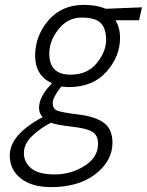

<svg xmlns="http://www.w3.org/2000/svg" viewBox="-20 -530 602 787"><path d="M189 237C265 237 326 219 372 183C418 147 441 104.3 441 55C441 18.3 429.5 -8.7 406.5 -26C383.5 -43.3 348.8 -54.8 302.5 -60.5C256.2 -66.2 226.8 -71.5 214.5 -76.5C202.2 -81.5 196 -91.8 196 -107.5C196 -123.2 207.7 -145.7 231 -175L261 -173C327.7 -173 379.5 -194 416.5 -236C453.5 -278 472 -324 472 -374C472 -403.3 465.7 -427.7 453 -447H550L562 -500L414 -494L403 -498C381 -506 354.7 -510 324 -510C263.3 -510 214.8 -488.8 178.5 -446.5C142.2 -404.2 124 -355.8 124 -301.5C124 -247.2 147 -209.7 193 -189L180 -174C170.7 -164.7 161.7 -151.8 153 -135.5C144.3 -119.2 140 -103.3 140 -88C140 -72.7 145 -60 155 -50C65 -2 20 50.3 20 107C20 146.3 35.2 177.8 65.5 201.5C95.8 225.2 137 237 189 237ZM111 28C133 6.7 159 -11.7 189 -27C203.7 -21 231.8 -15.7 273.5 -11C315.2 -6.3 343.7 0.8 359 10.5C374.3 20.2 382 36.3 382 59C382 96.3 363.5 126.7 326.5 150C289.5 173.3 248.8 185 204.5 185C160.2 185 128 176.7 108 160C88 143.3 78 122.5 78 97.5C78 72.5 89 49.3 111 28ZM269 -224C211 -224 182 -252.7 182 -310C182 -345.3 194.7 -378.8 220 -410.5C245.3 -442.2 276.8 -458 314.5 -458C352.2 -458 378.3 -450.5 393 -435.5C407.7 -420.5 415 -397.3 415 -366C415 -334.7 402.3 -303.2 377 -271.5C351.7 -239.8 315.7 -224 269 -224Z"/></svg>

Font: Titillium Web
Style: Light Italic
Weight: 300
Italic angle: -13°
Version: Version 1.001;PS 57.000;hotconv 1.0.70;makeotf.lib2.5.55311